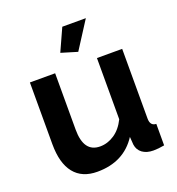

<svg xmlns="http://www.w3.org/2000/svg" viewBox="-134 -839 885 958"><g transform="rotate(-20 309.0 -360.0)"><path d="M428 -730 335 -585 249 -611 303 -730ZM221 10Q140 10 98 -42.5Q56 -95 56 -196V-524H190V-225Q190 -104 277 -104Q317 -104 353 -128Q389 -152 412 -199V-524H546V-154Q546 -115 578 -114V0Q546 6 520 6Q484 6 461.5 -10.5Q439 -27 435 -56L432 -98Q362 10 221 10Z"/></g></svg>

Font: Raleway
Style: Bold
Weight: 700
Designer: Matt McInerney, Pablo Impallari, Rodrigo Fuenzalida
Foundry: Matt McInerney, Pablo Impallari, Rodrigo Fuenzalida
Version: Version 3.000